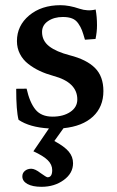

<svg xmlns="http://www.w3.org/2000/svg" viewBox="-20 -489 457 747"><path d="M141.6 237.8Q106.4 237.8 86.7 226.8Q66.9 215.8 66.9 197.3Q66.9 184.1 76.9 175.8Q86.9 167.5 101.6 167.5Q116.2 167.5 138.2 184.6Q160.6 200.7 165 200.7Q183.1 200.7 183.1 172.9Q183.1 151.4 165.8 134.3Q148.4 117.2 109.9 99.6L170.4 10.7Q95.2 6.3 52.2 -22.9Q43 -58.1 43 -143.6L83.5 -144Q95.7 -89.8 118.2 -62.5Q140.6 -35.2 184.6 -35.2Q226.1 -35.2 253.4 -53.5Q280.8 -71.8 280.8 -102.1Q280.8 -168.9 187.5 -193.8Q158.7 -201.7 134.8 -212.9Q110.8 -224.1 90.1 -240.2Q69.3 -256.3 57.6 -279.1Q45.9 -301.8 45.9 -329.1Q45.9 -389.2 93.5 -429Q141.1 -468.8 215.3 -468.8Q249 -468.8 289.1 -455.1Q321.3 -444.3 352.1 -452.1Q357.4 -423.8 357.4 -390.6Q357.4 -364.3 351.6 -337.4L310.5 -334.5Q303.7 -358.4 298.8 -371.3Q293.9 -384.3 284.4 -397.9Q274.9 -411.6 260.5 -417.2Q246.1 -422.9 224.6 -422.9Q190.4 -422.9 167 -407Q143.6 -391.1 143.6 -364.7Q143.6 -330.6 171.1 -309.1Q198.7 -287.6 251.5 -273.9Q316.9 -257.3 349.6 -224.6Q382.3 -191.9 382.3 -134.8Q382.3 -73.2 341.6 -35.4Q300.8 2.4 227.1 9.8L191.4 59.6Q230.5 80.6 247.3 100.6Q264.2 120.6 264.2 146Q264.2 185.1 228 211.4Q191.9 237.8 141.6 237.8Z"/></svg>

Font: Elstob 6pt SemiBold
Style: Regular
Weight: 600
Designer: Peter S. Baker
Version: Version 1.015